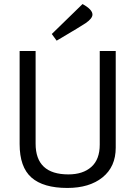

<svg xmlns="http://www.w3.org/2000/svg" viewBox="-20 -917 669 949"><path d="M77 -665H156V-207Q156 -55 318 -55Q390 -55 431.5 -92Q473 -129 473 -202V-665H552V-187Q552 -93 487 -40.5Q422 12 313 12Q194 12 135.5 -39.5Q77 -91 77 -205ZM236 -749 388 -897Q437 -870 437 -845Q437 -826 404 -803Q382 -788 260 -716Z"/></svg>

Font: BreeCF
Style: Light
Weight: 300
Designer: Veronika Burian, Jos Scaglione
Foundry: TypeTogether
Version: Version 0.0.2